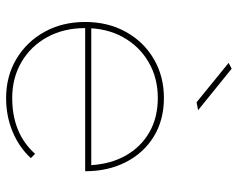

<svg xmlns="http://www.w3.org/2000/svg" viewBox="-95 -684 779 629"><g transform="rotate(90 294.5 -369.5)"><path d="M521 -279Q517 -344 489 -393Q461 -442 413 -469.5Q365 -497 301 -497Q235 -497 183 -466.5Q131 -436 101.5 -382.5Q72 -329 72 -259Q72 -189 101.5 -135Q131 -81 183 -50.5Q235 -20 301 -20Q417 -20 484 -95L498 -81Q463 -43 412 -21.5Q361 0 301 0Q230 0 173.5 -33.5Q117 -67 84.5 -125.5Q52 -184 52 -259Q52 -334 84.5 -392.5Q117 -451 173.5 -484Q230 -517 301 -517Q373 -517 427 -484Q481 -451 511 -392.5Q541 -334 541 -259H64V-279ZM205 -739 341 -629 315 -624 186 -729Z"/></g></svg>

Font: Alexandria Thin
Style: Regular
Weight: 250
Designer: Mohamed Gaber
Foundry: Kief Type Foundry
Version: Version 5.100